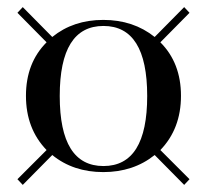

<svg xmlns="http://www.w3.org/2000/svg" viewBox="-20 -500 582 540"><path d="M431 -381Q489 -323 489 -230.5Q489 -138 431 -78L513 4L498 20L415 -64Q355 -16 270.5 -16Q186 -16 127 -64L44 20L29 4L111 -78Q53 -138 53 -230.5Q53 -323 111 -381L29 -464L44 -480L127 -396Q186 -444 270.5 -444Q355 -444 415 -396L498 -480L513 -464ZM271 -33Q394 -33 394 -230Q394 -427 271 -427Q148 -427 148 -230Q148 -33 271 -33Z"/></svg>

Font: Elsie Swash Caps
Style: Regular
Weight: 400
Designer: Alejandro Inler
Foundry: Alejandro Inler
Version: 1.003